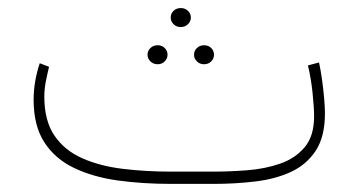

<svg xmlns="http://www.w3.org/2000/svg" viewBox="-20 -454 885 474"><path d="M506.3 0H402.8Q332 0 270.5 -8.5Q209 -17.1 162.4 -39.6Q115.7 -62 89.4 -102.8Q63 -143.6 63 -207.5Q63 -252.4 78.1 -297.9L101.1 -289.1Q96.7 -271 93 -252.2Q89.4 -233.4 89.4 -215.8Q89.4 -155.8 114.5 -119.1Q139.6 -82.5 183.3 -63.2Q227.1 -43.9 283.7 -37.1Q340.3 -30.3 402.8 -30.3H505.9Q546.9 -30.3 590.6 -33.7Q634.3 -37.1 671.6 -50Q709 -63 732.2 -90.6Q755.4 -118.2 755.4 -166.5Q755.4 -188 751.7 -224.1Q748 -260.3 740.2 -292.5L767.6 -299.8Q771.5 -282.2 774.9 -258.1Q778.3 -233.9 780.3 -210.9Q782.2 -188 782.2 -173.8Q782.2 -116.7 759.5 -82Q736.8 -47.4 698 -29.5Q659.2 -11.7 609.6 -5.9Q560.1 0 506.3 0ZM401.4 -410.6Q401.4 -420.4 408.4 -427.2Q415.5 -434.1 426.3 -434.1Q437 -434.1 444.1 -427.2Q451.2 -420.4 451.2 -410.6Q451.2 -401.4 444.1 -394.3Q437 -387.2 426.3 -387.2Q415.5 -387.2 408.4 -394.3Q401.4 -401.4 401.4 -410.6ZM459 -318.8Q459 -328.6 466.1 -335.4Q473.1 -342.3 483.9 -342.3Q494.6 -342.3 501.5 -335.4Q508.3 -328.6 508.3 -318.8Q508.3 -309.6 501.5 -302.5Q494.6 -295.4 483.9 -295.4Q473.1 -295.4 466.1 -302.5Q459 -309.6 459 -318.8ZM344.2 -318.8Q344.2 -328.6 351.3 -335.4Q358.4 -342.3 369.1 -342.3Q379.9 -342.3 386.7 -335.4Q393.6 -328.6 393.6 -318.8Q393.6 -309.6 386.7 -302.5Q379.9 -295.4 369.1 -295.4Q358.4 -295.4 351.3 -302.5Q344.2 -309.6 344.2 -318.8Z"/></svg>

Font: Vazirmatn RD Thin
Style: Regular
Weight: 100
Designer: Saber Rastikerdar
Foundry: Saber Rastikerdar
Version: Version 32.102